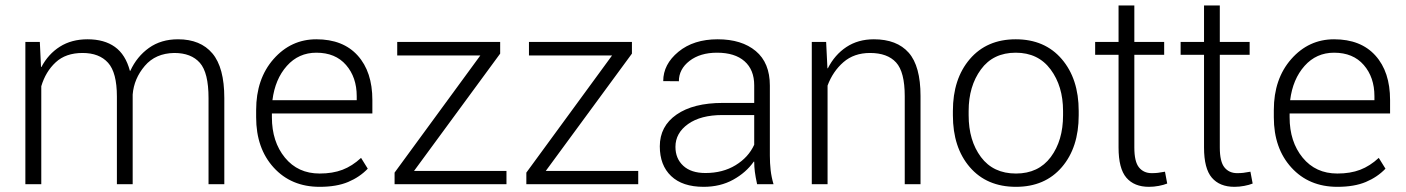

<svg xmlns="http://www.w3.org/2000/svg" viewBox="-20 -684 5221 713"><path d="M127.9 -528.3 132.3 -435.5 133.8 -435.1Q159.2 -483.4 202.4 -510.7Q245.6 -538.1 305.2 -538.1Q367.2 -538.1 406.7 -509.8Q446.3 -481.4 462.4 -420.9H463.9Q488.3 -474.1 533.2 -506.1Q578.1 -538.1 641.1 -538.1Q724.6 -538.1 768.8 -485.6Q813 -433.1 813 -319.8V0H754.4V-319.8Q754.4 -414.1 722.2 -450.7Q689.9 -487.3 627.4 -487.3Q557.6 -486.3 517.6 -439.2Q477.5 -392.1 472.7 -333V0H414.1V-325.2Q414.1 -414.6 381.3 -450.9Q348.6 -487.3 286.6 -487.3Q224.1 -487.3 186.8 -452.6Q149.4 -418 133.3 -363.8V0H74.2V-528.3Z M1167 9.8Q1061.5 9.8 996.3 -61.8Q931.2 -133.3 931.2 -248.5V-275.4Q931.2 -391.1 995.8 -464.6Q1060.5 -538.1 1154.8 -538.1Q1253.9 -538.1 1308.3 -477.8Q1362.8 -417.5 1362.8 -312.5V-262.7H989.7V-248.5Q989.7 -157.7 1038.1 -98.6Q1086.4 -39.6 1167 -39.6Q1215.3 -39.6 1251.7 -53.5Q1288.1 -67.4 1320.8 -97.7L1345.7 -57.6Q1315.9 -26.4 1272.9 -8.3Q1230 9.8 1167 9.8ZM1154.8 -488.3Q1088.9 -488.3 1045.2 -439.2Q1001.5 -390.1 991.7 -312H1304.7V-326.7Q1304.7 -397 1265.1 -442.6Q1225.6 -488.3 1154.8 -488.3Z M1517.6 -49.3H1860.8V0H1445.3V-43L1763.7 -478H1455.1V-528.3H1837.4V-484.9Z M2006.8 -49.3H2350.1V0H1934.6V-43L2252.9 -478H1944.3V-528.3H2326.7V-484.9Z M2791.5 0Q2785.6 -27.3 2783.2 -45.9Q2780.8 -64.5 2780.8 -83.5L2779.3 -84Q2750.5 -43 2702.6 -16.6Q2654.8 9.8 2592.8 9.8Q2514.2 9.8 2472.2 -30.3Q2430.2 -70.3 2430.2 -140.6Q2430.2 -215.3 2492.4 -258.5Q2554.7 -301.8 2664.1 -301.8H2780.8V-367.2Q2780.8 -424.8 2744.9 -456.5Q2709 -488.3 2642.6 -488.3Q2580.1 -488.3 2540.5 -457.8Q2501 -427.2 2501 -382.3L2442.9 -382.8Q2442.9 -445.3 2499.3 -491.7Q2555.7 -538.1 2645 -538.1Q2734.4 -538.1 2786.6 -494.4Q2838.9 -450.7 2838.9 -366.2V-106.4Q2838.9 -78.1 2841.8 -52.2Q2844.7 -26.4 2852.5 0ZM2599.6 -41.5Q2664.1 -41.5 2711.7 -70.6Q2759.3 -99.6 2780.8 -146.5V-256.8H2663.1Q2582 -256.8 2535.2 -223.4Q2488.3 -189.9 2488.3 -138.7Q2488.3 -95.2 2517.3 -68.4Q2546.4 -41.5 2599.6 -41.5Z M3047.9 -528.3 3052.7 -430.7 3054.2 -430.2Q3079.6 -480.5 3123 -509.3Q3166.5 -538.1 3225.1 -538.1Q3310.5 -538.1 3354.5 -488.3Q3398.4 -438.5 3398.4 -327.6V0H3339.8V-326.7Q3339.8 -417 3307.6 -452.1Q3275.4 -487.3 3210.9 -487.3Q3151.4 -487.3 3112.1 -453.1Q3072.8 -418.9 3053.2 -366.2V0H2994.6V-528.3Z M3518.6 -272Q3518.6 -391.1 3581.5 -464.6Q3644.5 -538.1 3752 -538.1Q3859.9 -538.1 3922.9 -464.6Q3985.8 -391.1 3985.8 -272V-255.9Q3985.8 -136.2 3923.1 -63.2Q3860.4 9.8 3752.9 9.8Q3644.5 9.8 3581.5 -63.2Q3518.6 -136.2 3518.6 -255.9ZM3577.1 -255.9Q3577.1 -162.1 3622.8 -100.8Q3668.5 -39.6 3752.9 -39.6Q3836.4 -39.6 3882.1 -100.8Q3927.7 -162.1 3927.7 -255.9V-272Q3927.7 -363.8 3881.6 -426Q3835.4 -488.3 3752 -488.3Q3668 -488.3 3622.6 -426Q3577.1 -363.8 3577.1 -272Z M4192.4 -663.6V-528.3H4303.2V-480.5H4192.4V-136.2Q4192.4 -83.5 4209.7 -62.3Q4227.1 -41 4256.8 -41Q4269.5 -41 4279.8 -42.2Q4290 -43.5 4306.2 -46.4L4314.5 -2.4Q4301.3 2.9 4283.2 6.3Q4265.1 9.8 4246.6 9.8Q4191.9 9.8 4162.8 -24.2Q4133.8 -58.1 4133.8 -136.2V-480.5H4046.9V-528.3H4133.8V-663.6Z M4509.8 -663.6V-528.3H4620.6V-480.5H4509.8V-136.2Q4509.8 -83.5 4527.1 -62.3Q4544.4 -41 4574.2 -41Q4586.9 -41 4597.2 -42.2Q4607.4 -43.5 4623.5 -46.4L4631.8 -2.4Q4618.7 2.9 4600.6 6.3Q4582.5 9.8 4564 9.8Q4509.3 9.8 4480.2 -24.2Q4451.2 -58.1 4451.2 -136.2V-480.5H4364.3V-528.3H4451.2V-663.6Z M4946.3 9.8Q4840.8 9.8 4775.6 -61.8Q4710.4 -133.3 4710.4 -248.5V-275.4Q4710.4 -391.1 4775.1 -464.6Q4839.8 -538.1 4934.1 -538.1Q5033.2 -538.1 5087.6 -477.8Q5142.1 -417.5 5142.1 -312.5V-262.7H4769V-248.5Q4769 -157.7 4817.4 -98.6Q4865.7 -39.6 4946.3 -39.6Q4994.6 -39.6 5031 -53.5Q5067.4 -67.4 5100.1 -97.7L5125 -57.6Q5095.2 -26.4 5052.2 -8.3Q5009.3 9.8 4946.3 9.8ZM4934.1 -488.3Q4868.2 -488.3 4824.5 -439.2Q4780.8 -390.1 4771 -312H5084V-326.7Q5084 -397 5044.4 -442.6Q5004.9 -488.3 4934.1 -488.3Z"/></svg>

Font: Franko
Style: Light
Weight: 300
Designer: Google
Version: Version 1.200310; 2013